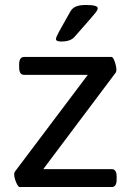

<svg xmlns="http://www.w3.org/2000/svg" viewBox="-20 -752 529 772"><path d="M428 -523Q433 -523 437.5 -513.5Q442 -504 445 -492Q448 -480 448 -471Q448 -465 446 -461L154 -72H429Q449 -72 449 -42V-30Q449 0 429 0H59Q55 0 50 -8.5Q45 -17 41 -29Q37 -41 37 -51Q37 -58 40 -62L333 -451H77Q57 -451 57 -481V-493Q57 -523 77 -523ZM325 -732Q373 -732 373 -719Q373 -715 370 -709.5Q367 -704 357.5 -693Q348 -682 329.5 -660.5Q311 -639 279 -603Q271 -594 257.5 -589.5Q244 -585 228 -585Q216 -585 210.5 -587.5Q205 -590 205 -595Q205 -602 217 -624Q229 -646 263 -706Q271 -720 286 -726Q301 -732 325 -732Z"/></svg>

Font: Asap VF Beta
Style: Regular
Weight: 400
Designer: Pablo Cosgaya
Foundry: Pablo Cosgaya
Version: Version 1.007